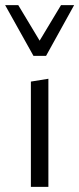

<svg xmlns="http://www.w3.org/2000/svg" viewBox="-24 -726 308 746"><path d="M96 -409 164 -420V0H96ZM47 -706 130 -568 213 -706H264L155 -509H106L-4 -706Z"/></svg>

Font: QiushuiShotai Bright
Style: Regular
Weight: 400
Designer: Christian Thalmann (Catharsis Fonts)
Version: Version 1.250;